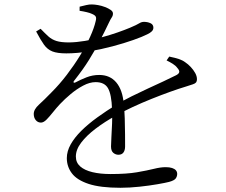

<svg xmlns="http://www.w3.org/2000/svg" viewBox="-20 -811 1040 883"><path d="M166.7 -678.6 146.2 -666.3Q166.7 -627.3 182.4 -605.3Q198.2 -583.4 221.1 -574.4Q244 -565.5 285.1 -565.5Q334.4 -565.5 389.7 -574.7Q445 -583.9 497.8 -598Q550.6 -612.1 592.9 -627Q635.2 -641.9 657.5 -653.3Q671 -659.7 678.2 -666.9Q685.4 -674.1 685.4 -683.7Q685.4 -698.4 671.9 -704.4Q658.4 -710.5 642.2 -710.5Q630.8 -710.5 620.3 -703.8Q609.8 -697 577.5 -683.3Q554 -673.5 520.7 -661.8Q487.3 -650.1 448.7 -639.7Q410.1 -629.4 370.9 -622.9Q331.8 -616.4 298.4 -615.9Q261.4 -615.7 239.7 -622.5Q217.9 -629.4 202.3 -643.7Q186.6 -658.1 166.7 -678.6ZM555.3 -137.9Q555.3 -157.8 555.1 -192.9Q554.9 -228 553.7 -266.2Q552.6 -304.4 549.1 -333.3Q543.9 -396.9 515 -431.6Q486 -466.3 436.3 -466.3Q405.7 -466.3 377.9 -455.4Q350.1 -444.5 326.1 -431.6Q320.9 -429.2 318.8 -431.7Q316.7 -434.2 319.9 -438.4Q362.5 -492.3 388.2 -533.8Q413.9 -575.4 434.5 -613.9Q447.7 -638.4 460.1 -664Q472.5 -689.5 480.3 -705.6Q488.1 -722.5 493.8 -730.6Q499.5 -738.7 499.5 -748.7Q499.5 -758.2 489 -765.4Q478.6 -772.7 462.9 -778.7Q447.2 -784.7 430.9 -787.6Q414.6 -790.5 403 -790.5Q391.7 -791.2 376.5 -787.6Q361.3 -783.9 346.2 -780.3L346 -761.4Q363.7 -758.7 378.7 -755.1Q393.7 -751.6 402.5 -747.3Q417.1 -741.3 420.4 -734.2Q423.8 -727.2 420 -713.8Q413.1 -682.6 394.4 -641.5Q375.8 -600.4 348.1 -555.4Q320.5 -510.5 287.1 -466.8Q253.8 -423.2 217.2 -386.6Q183.1 -351.5 159.1 -329.7Q135 -307.8 135.2 -286.7Q135.4 -268.9 145 -257.9Q154.5 -247 168.9 -247.2Q180.9 -247.6 194.3 -261.2Q207.6 -274.8 223.3 -294.5Q238.9 -314.2 256.1 -332.6Q277.6 -355.4 305.1 -378.4Q332.5 -401.4 362.6 -417.3Q392.6 -433.3 419.8 -433.3Q460.7 -433.3 476.8 -405.1Q492.9 -376.8 495.3 -308.8Q496.9 -276.4 495.4 -242.3Q493.9 -208.2 492.3 -180.2Q490.6 -152.1 490.6 -137.4Q490.6 -116.8 501.2 -108Q511.7 -99.3 524.5 -99.3Q539.9 -99.3 547.6 -109.5Q555.3 -119.7 555.3 -137.9ZM758.4 -550.8 746.1 -533.2Q760.7 -526.2 774.4 -517.6Q788.1 -508.9 795.1 -499.1Q805.9 -487.4 804.3 -479.4Q802.7 -471.5 790.2 -465.1Q764.5 -452.1 730.7 -436.4Q697 -420.7 659.5 -403.5Q622 -386.3 585.1 -367.9Q548.3 -349.5 516.7 -330.5Q469.5 -301.4 427.7 -271.2Q385.9 -241 354.3 -209.8Q322.8 -178.6 305 -146.9Q287.3 -115.3 287.3 -83.8Q287.3 -44.9 310.5 -14Q333.7 16.9 387.6 34.8Q441.6 52.6 533.7 52.6Q576.5 52.6 622 47.6Q667.6 42.7 704.7 36.2Q741.8 29.7 757.5 25.6Q781.8 19 788.4 9.4Q794.9 -0.2 794.9 -11.2Q794.9 -20.8 789 -27.7Q783.1 -34.6 771.3 -38.4Q759.5 -42.2 741.8 -42.2Q718.4 -42.2 687.6 -34.5Q656.7 -26.8 609.6 -18.7Q562.5 -10.6 488.3 -10.6Q440.9 -10.6 404.9 -19.3Q368.9 -28 348.9 -45.6Q328.9 -63.3 328.9 -91.1Q328.9 -122.9 353.3 -155Q377.7 -187.2 419.3 -218.9Q461 -250.6 513.2 -279.5Q548.2 -299.2 590.7 -319Q633.2 -338.7 677.4 -356.4Q721.6 -374.1 762.8 -388.9Q804 -403.7 836.8 -413.5Q856.9 -419.9 867.2 -423.4Q877.6 -426.9 881.7 -432Q885.8 -437.2 885.8 -446.5Q885.8 -460.6 877.7 -475.2Q869.6 -489.8 857.3 -502.9Q845 -516 832.1 -524.5Q819.6 -533.9 802.6 -539.6Q785.6 -545.2 758.4 -550.8Z"/></svg>

Font: Early Summer Mincho VF
Style: Regular
Weight: 250
Designer: GuiWonder
Version: Version 1.002